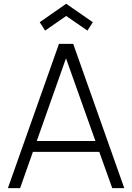

<svg xmlns="http://www.w3.org/2000/svg" viewBox="-20 -978 687 998"><path d="M214.5 -819 186.5 -862.5 324 -958.5 462.5 -862.5 434.5 -819 324 -895ZM496 -188.5H151L84.5 0H21L286.5 -750H360.5L626 0H563.5ZM476 -245 323 -675 171 -245Z"/></svg>

Font: Russisch Sans Light
Style: Regular
Weight: 300
Designer: Michael Sharanda (font) & Cristiano Sobral (main changes)
Foundry: Michael Sharanda
Version: Version 2.00;September 8, 2020;FontCreator 13.0.0.2681 64-bi